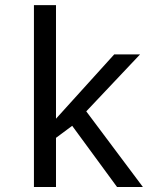

<svg xmlns="http://www.w3.org/2000/svg" viewBox="-20 -745 640 765"><path d="M446.3 0 267.6 -243.7 203.1 -195.8V0H115.2V-724.6H203.1V-272L435.1 -528.3H538.1L323.7 -301.3L549.3 0Z"/></svg>

Font: Liberation Mono
Style: Regular
Weight: 400
Monospace: yes
Designer: Steve Matteson
Foundry: Ascender Corporation
Version: Version 2.1.5